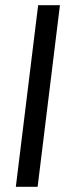

<svg xmlns="http://www.w3.org/2000/svg" viewBox="-20 -720 268 740"><path d="M41 0 127 -700H211L125 0Z"/></svg>

Font: Inclusive Sans
Style: Italic
Weight: 400
Italic angle: -7°
Designer: Olivia King
Foundry: Olivia King
Version: Version 2.004